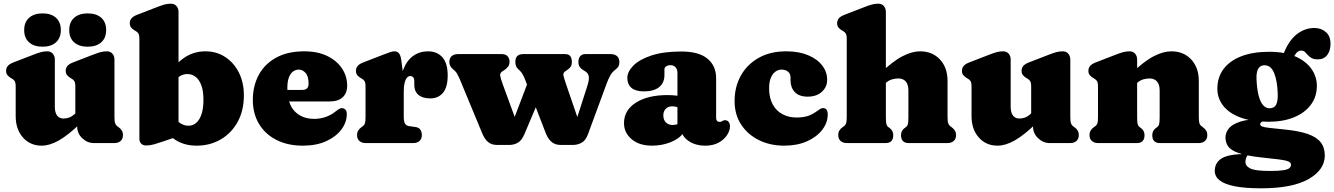

<svg xmlns="http://www.w3.org/2000/svg" viewBox="-20 -775 7227 1040"><path d="M398 -90V-110L388 -112V-305Q388 -327.5 382.5 -335.8Q377 -344 368 -349L361 -353Q350 -360 343 -368.5Q336 -377 336 -391Q336 -407 345.5 -418Q355 -429 376 -437L482 -478Q507.5 -488 524 -492.5Q540.5 -497 559 -497Q578 -497 589 -484.2Q600 -471.5 600 -452V-142Q600 -116.5 603.8 -107Q607.5 -97.5 614 -92L621 -87Q633 -79 639.5 -68.5Q646 -58 646 -43Q646 -23 633.5 -11.5Q621 0 599 0H489Q453 0 425.5 -26.2Q398 -52.5 398 -90ZM65 -146V-305Q65 -327.5 59.5 -335.8Q54 -344 45 -349L38 -353Q27 -360 20 -368.5Q13 -377 13 -391Q13 -407 22.5 -418Q32 -429 53 -437L159 -478Q184.5 -488 201 -492.5Q217.5 -497 236 -497Q255 -497 266 -484.2Q277 -471.5 277 -452V-197Q277 -165.5 289.2 -149.2Q301.5 -133 324 -133Q339 -133 353.8 -138Q368.5 -143 384 -157L401 -173L439 -129L416 -107Q347 -41 297.5 -13.5Q248 14 206 14Q143 14 104 -30.5Q65 -75 65 -146ZM210.5 -522Q164.5 -522 137.8 -545.5Q111 -569 111 -612Q111 -655 137.8 -678.8Q164.5 -702.5 210.5 -702.5Q257 -702.5 283.2 -678.8Q309.5 -655 309.5 -612Q309.5 -569.5 283.2 -545.8Q257 -522 210.5 -522ZM454.5 -522Q408.5 -522 381.8 -545.5Q355 -569 355 -612Q355 -655 381.8 -678.8Q408.5 -702.5 454.5 -702.5Q502 -702.5 528.5 -678.8Q555 -655 555 -612Q555 -569.5 528.5 -545.8Q502 -522 454.5 -522Z M947 -710V-37L864 -9Q838 0 815.5 6.5Q793 13 771 13Q755.5 13 745.2 3.5Q735 -6 735 -24V-563Q735 -585.5 729.5 -593.8Q724 -602 715 -607L708 -611Q697 -617.5 690 -626.2Q683 -635 683 -649Q683 -665 692.5 -676Q702 -687 723 -695L829 -736Q854.5 -746 871 -750.5Q887.5 -755 906 -755Q925 -755 936 -742.2Q947 -729.5 947 -710ZM910 -307 874 -347Q917 -417 970.5 -457Q1024 -497 1093 -497Q1152.5 -497 1199.5 -466.5Q1246.5 -436 1273.8 -382.2Q1301 -328.5 1301 -258Q1301 -176.5 1267.5 -115.2Q1234 -54 1176 -20Q1118 14 1045 14Q984.5 14 939.2 -11.8Q894 -37.5 861 -90L918 -156Q937 -120 957.5 -107Q978 -94 1001 -94Q1025 -94 1043.2 -110Q1061.5 -126 1071.8 -157.2Q1082 -188.5 1082 -234Q1082 -282 1070.5 -313Q1059 -344 1039.2 -359Q1019.5 -374 995 -374Q969.5 -374 948 -358.2Q926.5 -342.5 910 -307Z M1860.5 -311Q1860.5 -270 1835.8 -247.8Q1811 -225.5 1766.5 -225.5H1485V-288H1617.5Q1651.5 -288 1651.5 -321.5Q1651.5 -362 1635.2 -380Q1619 -398 1598.5 -398Q1582 -398 1567.8 -388Q1553.5 -378 1545 -356.2Q1536.5 -334.5 1536.5 -298.5Q1536.5 -213.5 1576.2 -172.2Q1616 -131 1682.5 -131Q1713 -131 1742.5 -141Q1772 -151 1796 -170Q1810.5 -181.5 1818.5 -185.8Q1826.5 -190 1834 -189Q1843 -188.5 1850.8 -181.5Q1858.5 -174.5 1858.5 -157Q1858.5 -112.5 1829.2 -73.5Q1800 -34.5 1746.8 -10.2Q1693.5 14 1620.5 14Q1538.5 14 1477.5 -17Q1416.5 -48 1383 -103.8Q1349.5 -159.5 1349.5 -233Q1349.5 -309.5 1381.5 -369Q1413.5 -428.5 1475.8 -462.8Q1538 -497 1628.5 -497Q1701 -497 1753 -471.5Q1805 -446 1832.8 -403.8Q1860.5 -361.5 1860.5 -311Z M2144 -264Q2144 -345 2163.8 -396.5Q2183.5 -448 2218.5 -472.5Q2253.5 -497 2299 -497Q2348 -497 2376.5 -464.5Q2405 -432 2405 -367Q2405 -302 2379.2 -272Q2353.5 -242 2311.5 -242Q2268 -242 2246 -261.5Q2224 -281 2224 -314.5V-336Q2224 -350 2218 -356.5Q2212 -363 2202 -363Q2192 -363 2184 -353.8Q2176 -344.5 2171.5 -325.8Q2167 -307 2167 -279ZM2154 -446 2167 -348V-142Q2167 -118.5 2173.2 -106.5Q2179.5 -94.5 2195 -92L2230 -87Q2249 -84.5 2257 -72.5Q2265 -60.5 2265 -43Q2265 -23 2252.5 -11.5Q2240 0 2218 0H1961Q1939.5 0 1926.8 -11.5Q1914 -23 1914 -43Q1914 -58 1920.5 -68.2Q1927 -78.5 1939 -87L1946 -92Q1953 -97 1956.5 -106.8Q1960 -116.5 1960 -142V-305Q1960 -327.5 1954.5 -335.8Q1949 -344 1940 -349L1933 -353Q1922 -359.5 1915 -368.2Q1908 -377 1908 -391Q1908 -407 1917.5 -418Q1927 -429 1948 -437L2054 -478Q2076 -486.5 2090.8 -491.8Q2105.5 -497 2117 -497Q2132 -497 2141.2 -486Q2150.5 -475 2154 -446Z M2740 10H2671Q2643.5 10 2624.8 -4.8Q2606 -19.5 2592 -53L2469 -349.5Q2463.5 -362.5 2457 -374Q2450.5 -385.5 2443.5 -391.5L2432.5 -401Q2423 -409.5 2418.5 -419Q2414 -428.5 2414 -439Q2414 -459.5 2426.2 -470.8Q2438.5 -482 2461 -482H2698Q2718.5 -482 2729.2 -470.5Q2740 -459 2740 -440Q2740 -424.5 2731.2 -413Q2722.5 -401.5 2710.5 -394.5L2703 -390Q2687.5 -380.5 2689.2 -366.2Q2691 -352 2703.5 -317.5L2794.5 -69.5L2740 -68.5L2852.5 -364L2930 -307L2820 -47Q2806 -14 2785 -2Q2764 10 2740 10ZM3084.5 10H3015.5Q2988.5 10 2969 -5.2Q2949.5 -20.5 2936.5 -53L2822 -349.5Q2817.5 -361 2810.5 -373.2Q2803.5 -385.5 2795.5 -392.5L2790 -397.5Q2778.5 -408 2775 -417.8Q2771.5 -427.5 2771.5 -440Q2771.5 -482 2813.5 -482H3042Q3077.5 -482 3077.5 -439Q3077.5 -422.5 3071 -413.2Q3064.5 -404 3051 -395L3043.5 -390Q3028.5 -380.5 3031.8 -366.2Q3035 -352 3046.5 -318L3131.5 -70L3084 -69L3161.5 -310Q3172.5 -344 3169.2 -361.8Q3166 -379.5 3148 -390L3139.5 -395Q3127 -402.5 3120 -412.8Q3113 -423 3113 -439Q3113 -459.5 3123 -470.8Q3133 -482 3150 -482H3288Q3310 -482 3322.5 -470.8Q3335 -459.5 3335 -439Q3335 -425.5 3330.5 -416.5Q3326 -407.5 3312 -396.5L3307 -392.5Q3294.5 -382.5 3284.2 -363.5Q3274 -344.5 3265.5 -321L3164.5 -47Q3152 -13.5 3130.2 -1.8Q3108.5 10 3084.5 10Z M3669.5 -82.5V-95.5L3649.5 -99V-380Q3649.5 -399 3639.2 -410.5Q3629 -422 3611.5 -422Q3598.5 -422 3588.8 -415.8Q3579 -409.5 3579 -399V-368Q3579 -326 3550.2 -303Q3521.5 -280 3468 -280Q3422.5 -280 3400.2 -299.2Q3378 -318.5 3378 -353Q3378 -386 3410 -419Q3442 -452 3507 -474Q3572 -496 3670 -496Q3765.5 -496 3812.2 -457.2Q3859 -418.5 3859 -351.5V-135Q3859 -127.5 3863.2 -121.2Q3867.5 -115 3878 -115Q3884 -115 3887.5 -116.5Q3891 -118 3894 -120Q3896.5 -121.5 3899.2 -122.8Q3902 -124 3906 -124Q3919.5 -124 3926.8 -114.8Q3934 -105.5 3934 -92Q3934 -67 3917.8 -42.5Q3901.5 -18 3871.8 -2Q3842 14 3801 14Q3745 14 3707.2 -13.2Q3669.5 -40.5 3669.5 -82.5ZM3360 -108Q3360 -178 3424.5 -219Q3489 -260 3595 -260Q3624 -260 3646.8 -256.8Q3669.5 -253.5 3683.5 -247L3662.5 -188.5Q3652.5 -194 3642.5 -196.5Q3632.5 -199 3620.5 -199Q3599 -199 3586 -185.5Q3573 -172 3573 -150Q3573 -126 3586.8 -112Q3600.5 -98 3623.5 -98Q3639.5 -98 3652 -103.8Q3664.5 -109.5 3670.5 -116L3683.5 -57Q3659 -23 3612 -4.5Q3565 14 3512 14Q3442.5 14 3401.2 -21Q3360 -56 3360 -108Z M4460.5 -342.5Q4460.5 -304 4431.8 -277.8Q4403 -251.5 4355 -251.5Q4308.5 -251.5 4285.2 -276.2Q4262 -301 4262 -339.5V-355.5Q4262 -375.5 4248.5 -386.8Q4235 -398 4213 -398Q4195.5 -398 4180.2 -387Q4165 -376 4155.5 -353.8Q4146 -331.5 4146 -297.5Q4146 -244.5 4165.8 -209Q4185.5 -173.5 4219 -156Q4252.5 -138.5 4294 -138.5Q4328 -138.5 4352.5 -145.8Q4377 -153 4401.5 -170.5Q4416.5 -181.5 4424.2 -185.8Q4432 -190 4439 -189.5Q4450.5 -189 4457 -181Q4463.5 -173 4463.5 -155Q4463.5 -110.5 4433.8 -71.8Q4404 -33 4351 -9.5Q4298 14 4228 14Q4151.5 14 4090.5 -16.2Q4029.5 -46.5 3994.2 -100.8Q3959 -155 3959 -227.5Q3959 -305 3993.2 -366Q4027.5 -427 4090.2 -462Q4153 -497 4238.5 -497Q4307 -497 4356.8 -476.2Q4406.5 -455.5 4433.5 -420.5Q4460.5 -385.5 4460.5 -342.5Z M4760.5 -310 4722.5 -354 4745.5 -376Q4816 -443.5 4868 -470.2Q4920 -497 4963.5 -497Q5030.5 -497 5071.5 -452.8Q5112.5 -408.5 5112.5 -337V-142Q5112.5 -116.5 5116.2 -107Q5120 -97.5 5126.5 -92L5133.5 -87Q5145.5 -78 5152 -68Q5158.5 -58 5158.5 -43Q5158.5 -23 5146 -11.5Q5133.5 0 5111.5 0H4902.5Q4860.5 0 4860.5 -43Q4860.5 -67 4879.5 -81L4887.5 -87Q4895 -92.5 4897.8 -103Q4900.5 -113.5 4900.5 -142V-286Q4900.5 -317.5 4886.2 -333.8Q4872 -350 4845.5 -350Q4829 -350 4811.5 -345Q4794 -340 4777.5 -325ZM4778.5 -710V-142Q4778.5 -113.5 4781.2 -103Q4784 -92.5 4791.5 -87L4799.5 -81Q4818.5 -67 4818.5 -43Q4818.5 0 4776.5 0H4567.5Q4546 0 4533.2 -11.5Q4520.5 -23 4520.5 -43Q4520.5 -58 4527 -68.5Q4533.5 -79 4545.5 -87L4552.5 -92Q4559.5 -97.5 4563 -107Q4566.5 -116.5 4566.5 -142V-563Q4566.5 -585.5 4561 -593.8Q4555.5 -602 4546.5 -607L4539.5 -611Q4528.5 -617.5 4521.5 -626.2Q4514.5 -635 4514.5 -649Q4514.5 -665 4524 -676Q4533.5 -687 4554.5 -695L4660.5 -736Q4686 -746 4702.5 -750.5Q4719 -755 4737.5 -755Q4756.5 -755 4767.5 -742.2Q4778.5 -729.5 4778.5 -710Z M5575.5 -90V-110L5565.5 -112V-305Q5565.5 -327.5 5560 -335.8Q5554.5 -344 5545.5 -349L5538.5 -353Q5527.5 -360 5520.5 -368.5Q5513.5 -377 5513.5 -391Q5513.5 -407 5523 -418Q5532.5 -429 5553.5 -437L5659.5 -478Q5685 -488 5701.5 -492.5Q5718 -497 5736.5 -497Q5755.5 -497 5766.5 -484.2Q5777.5 -471.5 5777.5 -452V-142Q5777.5 -116.5 5781.2 -107Q5785 -97.5 5791.5 -92L5798.5 -87Q5810.5 -79 5817 -68.5Q5823.5 -58 5823.5 -43Q5823.5 -23 5811 -11.5Q5798.5 0 5776.5 0H5666.5Q5630.5 0 5603 -26.2Q5575.5 -52.5 5575.5 -90ZM5242.5 -146V-305Q5242.5 -327.5 5237 -335.8Q5231.5 -344 5222.5 -349L5215.5 -353Q5204.5 -360 5197.5 -368.5Q5190.5 -377 5190.5 -391Q5190.5 -407 5200 -418Q5209.5 -429 5230.5 -437L5336.5 -478Q5362 -488 5378.5 -492.5Q5395 -497 5413.5 -497Q5432.5 -497 5443.5 -484.2Q5454.5 -471.5 5454.5 -452V-197Q5454.5 -165.5 5466.8 -149.2Q5479 -133 5501.5 -133Q5516.5 -133 5531.2 -138Q5546 -143 5561.5 -157L5578.5 -173L5616.5 -129L5593.5 -107Q5524.5 -41 5475 -13.5Q5425.5 14 5383.5 14Q5320.5 14 5281.5 -30.5Q5242.5 -75 5242.5 -146Z M6139.5 -452V-142Q6139.5 -113.5 6142.2 -103Q6145 -92.5 6152.5 -87L6160.5 -81Q6179.5 -67 6179.5 -43Q6179.5 0 6137.5 0H5928.5Q5907 0 5894.2 -11.5Q5881.5 -23 5881.5 -43Q5881.5 -58 5888 -68.5Q5894.5 -79 5906.5 -87L5913.5 -92Q5920.5 -97.5 5924 -107Q5927.5 -116.5 5927.5 -142V-305Q5927.5 -327.5 5922 -335.8Q5916.5 -344 5907.5 -349L5900.5 -353Q5889.5 -360 5882.5 -368.5Q5875.5 -377 5875.5 -391Q5875.5 -407 5885 -418Q5894.5 -429 5915.5 -437L6021.5 -478Q6047 -488 6063.5 -492.5Q6080 -497 6098.5 -497Q6117.5 -497 6128.5 -484.2Q6139.5 -471.5 6139.5 -452ZM6121.5 -310 6083.5 -354 6106.5 -376Q6177 -443.5 6229 -470.2Q6281 -497 6324.5 -497Q6391.5 -497 6432.5 -452.8Q6473.5 -408.5 6473.5 -337V-142Q6473.5 -116.5 6477 -106.8Q6480.5 -97 6487.5 -92L6494.5 -87Q6506.5 -78 6513 -68Q6519.5 -58 6519.5 -43Q6519.5 -23 6507 -11.5Q6494.5 0 6472.5 0H6263.5Q6221.5 0 6221.5 -43Q6221.5 -67 6240.5 -81L6248.5 -87Q6256 -92.5 6258.8 -103Q6261.5 -113.5 6261.5 -142V-286Q6261.5 -317 6247.2 -333.5Q6233 -350 6206.5 -350Q6190 -350 6172.5 -345Q6155 -340 6138.5 -325Z M6938.5 -73.5Q6885 -79 6856.2 -82.2Q6827.5 -85.5 6816.8 -89.8Q6806 -94 6806 -102.5Q6806 -107.5 6810 -111.2Q6814 -115 6822 -120L6816 -130Q6740 -130 6696.8 -115.8Q6653.5 -101.5 6635.8 -78.8Q6618 -56 6618 -30Q6618 -3 6632.5 18Q6647 39 6688.5 53.8Q6730 68.5 6810 77.5Q6871.5 84 6907.2 88.5Q6943 93 6958 99.2Q6973 105.5 6973 117.5Q6973 127.5 6964.5 135.2Q6956 143 6931.8 147Q6907.5 151 6860 151Q6780 151 6753 137.8Q6726 124.5 6726 101.5Q6726 91.5 6729.8 81.5Q6733.5 71.5 6737 68L6734 59Q6638 59 6599 82Q6560 105 6560 151Q6560 181 6586.5 202Q6613 223 6668.5 234Q6724 245 6811 245Q6981 245 7068.5 194.8Q7156 144.5 7156 67.5Q7156 24 7133.5 -4.5Q7111 -33 7063 -49.5Q7015 -66 6938.5 -73.5ZM6916.5 -444.5 6974.5 -437.5Q6987.5 -469 6999.5 -485Q7011.5 -501 7028 -501Q7040.5 -501 7048.2 -493.8Q7056 -486.5 7063.8 -477.2Q7071.5 -468 7084 -460.8Q7096.5 -453.5 7118 -453.5Q7151 -453.5 7169 -476.8Q7187 -500 7187 -538Q7187 -579.5 7161.5 -601.5Q7136 -623.5 7099.5 -623.5Q7048.5 -623.5 7005.5 -590.5Q6962.5 -557.5 6934.5 -488.5ZM7113 -310Q7113 -359.5 7083.8 -401.5Q7054.5 -443.5 6997 -469Q6939.5 -494.5 6854.5 -494.5Q6766 -494.5 6703.2 -470Q6640.5 -445.5 6607.2 -400.8Q6574 -356 6574 -294.5Q6574 -242.5 6605.8 -202Q6637.5 -161.5 6699.2 -138.5Q6761 -115.5 6851 -115.5Q6930 -115.5 6988.8 -139.5Q7047.5 -163.5 7080.2 -207.2Q7113 -251 7113 -310ZM6830 -421.5Q6864.5 -421.5 6881.8 -378.8Q6899 -336 6901 -268Q6902.5 -228 6892.5 -208.2Q6882.5 -188.5 6856 -188.5Q6835.5 -188.5 6820.2 -207.2Q6805 -226 6796.5 -261.8Q6788 -297.5 6786 -348.5Q6785 -370 6789 -386.2Q6793 -402.5 6803 -412Q6813 -421.5 6830 -421.5Z"/></svg>

Font: Fraunces SuperSoft 9pt
Style: Regular
Weight: 900
Version: Version 1.000;[b76b70a41]